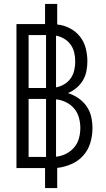

<svg xmlns="http://www.w3.org/2000/svg" viewBox="-20 -858 540 980"><path d="M210 102H272V-1Q309 -5 344.5 -20.5Q380 -36 405 -64Q430 -92 441 -129Q452 -166 452 -203Q452 -233 445.5 -262Q439 -291 422 -315.5Q405 -340 380 -357Q355 -374 327 -383Q351 -393 370.5 -409.5Q390 -426 403 -447.5Q416 -469 421 -494.5Q426 -520 426 -545Q426 -579 417.5 -612Q409 -645 388 -671.5Q367 -698 336 -714Q305 -730 272 -733V-838H210V-735H64V0H210ZM126 -409V-679H215V-409ZM266 -412V-676Q288 -672 308 -660Q328 -648 341 -629.5Q354 -611 359 -589Q364 -567 364 -544Q364 -522 359 -499.5Q354 -477 341 -458.5Q328 -440 308 -428Q288 -416 266 -412ZM126 -57V-353H215V-57ZM266 -58V-351Q293 -348 317.5 -336Q342 -324 359 -303.5Q376 -283 383 -257Q390 -231 390 -205Q390 -178 383 -152Q376 -126 358.5 -105.5Q341 -85 317 -73Q293 -61 266 -58Q266 -58 266 -58Q266 -58 266 -58Z"/></svg>

Font: Iosevka SS09 Light
Style: Regular
Weight: 300
Monospace: yes
Designer: Belleve Invis
Foundry: Belleve Invis
Version: Version 5.2.1; ttfautohint (v1.8.3)